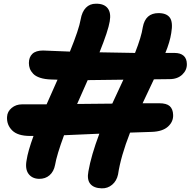

<svg xmlns="http://www.w3.org/2000/svg" viewBox="-20 -838 1030 1038"><path d="M143.1 -103Q75.7 -103 45.7 -133.1Q15.6 -163.1 18.1 -206.1Q19.5 -234.9 43 -254.4Q66.4 -273.9 99.1 -273.9H231.9Q264.2 -347.7 291 -407.2Q269 -407.2 257.8 -408.2Q222.2 -409.2 197 -417.5Q171.9 -425.8 159.2 -439.5Q146.5 -453.1 141.4 -467Q136.2 -481 136.2 -497.1Q136.2 -528.8 155 -546.9Q173.8 -564.9 212.9 -564.9Q214.4 -564.9 357.9 -559.1Q407.2 -680.2 416 -732.9Q423.3 -774.9 444.6 -796.4Q465.8 -817.9 498 -817.9Q542 -818.8 561.8 -793.9Q581.5 -769 573.2 -722.2Q564.9 -671.9 518.1 -555.2Q676.3 -552.2 710 -551.8Q744.6 -639.6 752 -690.9Q766.1 -767.1 836.9 -767.1Q880.9 -767.1 898.4 -742.4Q916 -717.8 905.8 -659.2Q898.4 -610.8 874 -551.8H923.8Q955.6 -551.8 972.7 -536.6Q989.7 -521.5 990.2 -492.2Q991.2 -459 965.3 -434.6Q939.5 -410.2 897 -410.2Q839.8 -410.2 812 -409.2Q785.2 -351.1 751 -279.8H840.8Q880.4 -279.8 897.7 -264.2Q915 -248.5 916 -216.8Q917.5 -180.2 888.2 -153.6Q858.9 -127 800.8 -125Q721.2 -123 683.1 -121.1Q632.8 7.3 618.2 105Q610.8 140.1 586.4 160.6Q562 181.2 529.8 180.2Q487.3 179.2 468.3 156.2Q449.2 133.3 458 87.9Q472.7 2.9 517.1 -115.2Q356.9 -107.9 326.2 -106.9Q286.6 0.5 277.8 53.2Q271 89.4 248 109.4Q225.1 129.4 190.9 128.9Q153.3 127.9 134 101.6Q114.7 75.2 124 26.9Q130.4 -18.1 161.1 -103ZM454.1 -404.8 397 -275.9Q522.9 -277.8 586.9 -277.8Q622.1 -355 647 -407.2Q479.5 -404.8 454.1 -404.8Z"/></svg>

Font: Shantell Sans Normal
Style: Bold Italic
Weight: 700
Italic angle: -11.31°
Designer: Stephen Nixon, Anya Danilova, Shantell Martin
Foundry: Arrow Type
Version: Version 1.006;[559af2be0]